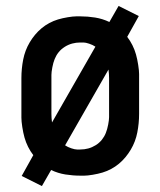

<svg xmlns="http://www.w3.org/2000/svg" viewBox="-20 -583 540 646"><path d="M121 43 53 9 92 -61Q82 -74 74.5 -89Q67 -104 62.5 -120Q58 -136 55 -155.5Q52 -175 52 -187V-320Q52 -336 53.5 -351.5Q55 -367 58 -382.5Q61 -398 66.5 -412.5Q72 -427 80 -440.5Q88 -454 98 -466Q108 -478 120 -488Q132 -498 146 -505.5Q160 -513 175 -517.5Q190 -522 208 -525Q226 -528 237 -528H250Q275 -528 300 -524Q325 -520 348 -509L379 -563L447 -529L408 -459Q418 -446 425.5 -431Q433 -416 437.5 -400Q442 -384 445 -364.5Q448 -345 448 -334V-200Q448 -184 446.5 -168.5Q445 -153 442 -137.5Q439 -122 433.5 -107.5Q428 -93 420 -79.5Q412 -66 402 -54Q392 -42 380 -32Q368 -22 354 -14.5Q340 -7 325 -2.5Q310 2 292 5Q274 8 264 8H250Q225 8 200 4Q175 0 152 -11ZM155 -171 301 -426Q292 -432 280 -436Q268 -440 261 -440H250Q236 -440 223 -436.5Q210 -433 198 -425.5Q186 -418 177.5 -407.5Q169 -397 164 -384.5Q159 -372 156 -356Q153 -340 153 -331V-200Q153 -193 153.5 -185.5Q154 -178 155 -171ZM239 -80H250Q264 -80 277 -83.5Q290 -87 302 -94.5Q314 -102 322.5 -112.5Q331 -123 336 -135.5Q341 -148 344 -164Q347 -180 347 -189V-320Q347 -327 346.5 -334.5Q346 -342 345 -349L199 -94Q208 -88 220 -84Q232 -80 239 -80Z"/></svg>

Font: Iosevka Term Semibold
Style: Regular
Weight: 600
Monospace: yes
Designer: Belleve Invis
Foundry: Belleve Invis
Version: Version 31.4.0